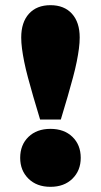

<svg xmlns="http://www.w3.org/2000/svg" viewBox="-20 -712 390 742"><path d="M135 -250Q120 -299 108.5 -339Q97 -379 88 -412.5Q79 -446 73.5 -473.5Q68 -501 65 -524Q62 -547 62 -567Q62 -626 92 -659Q122 -692 175 -692Q228 -692 258 -659Q288 -626 288 -567Q288 -547 285 -524Q282 -501 276.5 -473.5Q271 -446 262 -412.5Q253 -379 241.5 -339Q230 -299 215 -250ZM175 10Q122 10 90 -21.5Q58 -53 58 -102Q58 -152 90 -183Q122 -214 175 -214Q228 -214 260 -183Q292 -152 292 -102Q292 -53 260 -21.5Q228 10 175 10Z"/></svg>

Font: Montagu Slab
Style: Bold
Weight: 700
Designer: Florian Karsten
Foundry: Florian Karsten
Version: Version 1.000